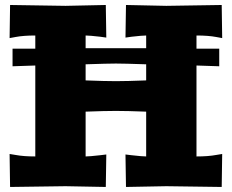

<svg xmlns="http://www.w3.org/2000/svg" viewBox="-20 -741 920 762"><path d="M859.9 -721.2 861.8 -589.8 837.9 -594.2Q806.6 -600.1 759.8 -600.1V-547.9H850.1V-478L759.8 -481V-120.1Q806.6 -120.1 837.9 -126L861.8 -129.9L859.9 1L640.1 -2L480 1L478 -127.9L502 -125Q544.9 -120.1 560.1 -120.1V-297.9Q483.9 -300.8 439.9 -300.8Q396 -300.8 319.8 -297.9V-120.1Q335 -120.1 377.9 -125L401.9 -127.9L399.9 1L240.2 -2L20 1L18.1 -129.9L42 -126Q73.2 -120.1 120.1 -120.1V-481L29.8 -478V-547.9H120.1V-600.1Q73.2 -600.1 42 -594.2L18.1 -589.8L20 -721.2L240.2 -717.8L399.9 -721.2L401.9 -591.8L377.9 -595.2Q335 -600.1 319.8 -600.1V-549.8H439.9H560.1V-600.1Q544.9 -600.1 502 -595.2L478 -591.8L480 -721.2L640.1 -717.8ZM560.1 -485.8Q471.7 -488.8 439.9 -488.8Q408.2 -488.8 319.8 -485.8V-421.9Q396 -418.9 439.9 -418.9Q483.9 -418.9 560.1 -421.9Z"/></svg>

Font: Zantroke
Style: Regular
Weight: 500
Foundry: gluk
Version: Version 0.36